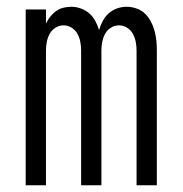

<svg xmlns="http://www.w3.org/2000/svg" viewBox="-20 -548 540 568"><path d="M56 0V-520H116V-478Q121 -489 128.5 -498.5Q136 -508 145.5 -515Q155 -522 167 -525Q179 -528 191 -528Q205 -528 219 -523Q233 -518 244 -508.5Q255 -499 262 -486Q269 -473 273 -459Q277 -473 284 -486Q291 -499 301.5 -508.5Q312 -518 326 -523Q340 -528 355 -528Q369 -528 383.5 -523Q398 -518 408.5 -508Q419 -498 426 -485Q433 -472 437 -457.5Q441 -443 442.5 -428.5Q444 -414 444 -399V0H384V-399Q384 -412 381.5 -424.5Q379 -437 373 -448Q367 -459 356 -466Q345 -473 332 -473Q319 -473 308 -466Q297 -459 291 -448Q285 -437 282.5 -424.5Q280 -412 280 -399V0H220V-399Q220 -412 217.5 -424.5Q215 -437 209 -448Q203 -459 192 -466Q181 -473 168 -473Q155 -473 144 -466Q133 -459 127 -448Q121 -437 118.5 -424.5Q116 -412 116 -399V0Z"/></svg>

Font: Iosevka SS18 Light
Style: Regular
Weight: 300
Monospace: yes
Designer: Belleve Invis
Foundry: Belleve Invis
Version: Version 25.1.1; ttfautohint (v1.8.4)